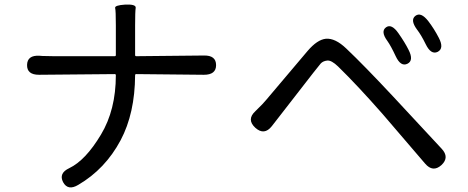

<svg xmlns="http://www.w3.org/2000/svg" viewBox="-20 -785 2040 837"><path d="M321 21Q276 48 255 9Q235 -30 282 -52Q353 -86 420 -198Q485 -306 485 -457Q485 -462 480 -462L150 -459Q97 -459 98 -502Q99 -545 152 -542L165 -541Q190 -540 215 -540H480Q485 -540 485 -545V-675Q485 -738 482 -750Q479 -762 526 -765Q574 -767 571.5 -750.5Q569 -734 569 -674V-545Q569 -540 574 -540L869 -543Q922 -544 922 -501Q922 -459 869 -459L574 -462Q569 -462 569 -457Q568 -291 506 -174Q439 -48 321 21Z M1904 -65Q1867 -32 1833 -72L1647 -289Q1538 -413 1454 -495Q1425 -523 1406.5 -521Q1388 -519 1378 -508Q1362 -488 1346 -468L1165 -235Q1132 -193 1093 -228Q1054 -264 1093 -300L1106 -313Q1124 -330 1140 -349L1321 -563Q1363 -612 1400 -616Q1441 -620 1490 -573Q1566 -501 1695 -363L1905 -137Q1941 -99 1904 -65ZM1756 -507Q1727 -493 1705 -540Q1684 -585 1669 -606Q1638 -648 1663 -666Q1687 -683 1717 -640Q1745 -600 1761 -568Q1785 -521 1756 -507ZM1888 -559Q1859 -545 1836 -592Q1816 -633 1798 -656Q1767 -698 1791 -716Q1815 -734 1847 -693Q1873 -659 1893 -620Q1917 -574 1888 -559Z"/></svg>

Font: Resource Han Rounded HK
Style: Regular
Weight: 400
Designer: Cyano Hao (round all glyphs); Ryoko NISHIZUKA  (kana, bopomofo & ideographs); Paul D. Hunt (Latin, Greek & Cyrillic); Sa
Foundry: Cyano Hao
Version: 0.990